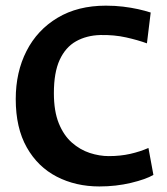

<svg xmlns="http://www.w3.org/2000/svg" viewBox="-20 -647 592 682"><path d="M333 15.3Q249.1 15.3 181.7 -19.4Q114.3 -54.1 75.1 -123.4Q35.9 -192.7 35.9 -295Q35.9 -391 74.2 -465.8Q112.4 -540.7 184.4 -583.8Q256.3 -626.9 356.1 -626.9Q389 -626.9 417.4 -623.4Q445.9 -619.9 470.5 -614.5Q495.1 -609 515.3 -602.5L501.9 -493Q470 -504.7 428 -514.1Q385.9 -523.6 336.2 -522.6Q287.2 -521.2 249.9 -500.2Q212.7 -479.2 192 -434.4Q171.4 -389.7 171.4 -316Q171.4 -252.2 188.8 -209.1Q206.3 -166 235.3 -140.5Q264.4 -115 298.8 -103.7Q333.3 -92.5 366.3 -92.5Q407.6 -92.5 442.5 -100.4Q477.3 -108.3 507.3 -121.4L524.9 -25.7Q498.3 -10.1 445.2 2.6Q392.1 15.3 333 15.3Z"/></svg>

Font: Ancizar Sans Thin
Style: Regular
Weight: 100
Designer: Cesar Puertas, Viviana Monsalve, Julian Moncada, Julian Prieto, Jose Castro, Mariel Hernandez, Felipe Aragon, Sara Alarc
Version: Version 8.100